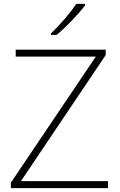

<svg xmlns="http://www.w3.org/2000/svg" viewBox="-20 -970 617 990"><path d="M419 -943V-950H373C346 -907 285 -837 243 -798V-790H272C324 -833 386 -899 419 -943ZM537 0V-36H88L525 -686V-714H61V-678H474L36 -28V0Z"/></svg>

Font: Noto Sans Thai Looped ExtraLight
Style: Regular
Weight: 200
Designer: Sasikarn Vongin, Ben Mitchell
Foundry: The Fontpad Ltd
Version: Version 1.001